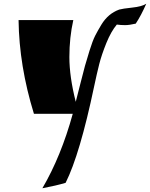

<svg xmlns="http://www.w3.org/2000/svg" viewBox="-20 -607 800 1024"><path d="M704 -481Q670 -473 647 -473Q624 -473 603 -476Q572 -439 547 -377Q522 -315 509.5 -266Q497 -217 482 -146Q406 216 330 368Q280 383 206 397Q306 226 368 0H161Q82 -256 79 -500H371Q350 -407 350 -302.5Q350 -198 384 -64Q391 -91 408 -158.5Q425 -226 433 -255Q441 -284 457.5 -337Q474 -390 487.5 -416.5Q501 -443 521 -476Q557 -535 616 -556Q633 -561 685 -566.5Q737 -572 760 -587Q733 -525 704 -481Z"/></svg>

Font: Ruslan Display
Style: Regular
Weight: 400
Designer: Denis Masharov, Vladimir Rabdu
Foundry: Denis Masharov, Vladimir Rabdu
Version: Version 1.000; ttfautohint (v1.4.1)